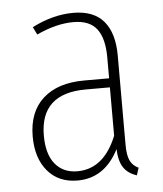

<svg xmlns="http://www.w3.org/2000/svg" viewBox="-44 -571 527 620"><g transform="rotate(-5 219.0 -260.5)"><path d="M347.2 -91.8Q347.2 -57.6 355.5 -40.3Q363.8 -22.9 382.8 -14.2L375 9.8Q346.2 0.5 332.3 -20.5Q318.4 -41.5 316.9 -80.1Q271 9.8 183.1 9.8Q121.6 9.8 86.2 -32.2Q50.8 -74.2 50.8 -144Q50.8 -224.1 98.6 -267.1Q146.5 -310.1 231.9 -310.1H313V-377.9Q313 -439.5 289.6 -470.2Q266.1 -501 213.9 -501Q158.2 -501 94.2 -471.2L82 -496.1Q149.9 -530.8 215.8 -530.8Q282.2 -530.8 314.7 -492.2Q347.2 -453.6 347.2 -380.9ZM185.1 -20Q271 -20 313 -124V-280.8H234.9Q86.9 -280.8 86.9 -144Q86.9 -84 113 -52Q139.2 -20 185.1 -20Z"/></g></svg>

Font: Fira Sans Compressed UltraLight
Style: Regular
Weight: 200
Width: 1
Designer: Carrois Corporate & Edenspiekermann AG
Foundry: Carrois Corporate GbR & Edenspiekermann AG
Version: Version 4.203;PS 004.203;hotconv 1.0.88;makeotf.lib2.5.64775